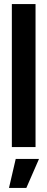

<svg xmlns="http://www.w3.org/2000/svg" viewBox="-20 -720 232 940"><path d="M38 0V-700H154V0ZM24 200 57 58H171L109 200Z"/></svg>

Font: Tektur Condensed Medium
Style: Regular
Weight: 500
Width: 3
Designer: Adam Jagosz
Foundry: Adam Jagosz
Version: Version 1.005;gftools[0.9.30]